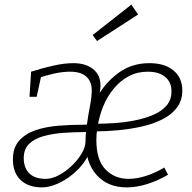

<svg xmlns="http://www.w3.org/2000/svg" viewBox="-20 -806 834 833"><path d="M369 -160Q367 -134 346.5 -104.5Q326 -75 295 -49.5Q264 -24 228.5 -8.5Q193 7 162 7Q104 7 70 -24.5Q36 -56 36 -115Q36 -165 63 -195.5Q90 -226 134 -241Q178 -256 233 -260.5Q288 -265 344 -265H368L356 -258Q362 -303 370 -344Q378 -385 378 -414Q378 -453 354 -474Q330 -495 285 -495Q252 -495 215.5 -487Q179 -479 141 -466L162 -491L139 -386H108L115 -495Q165 -511 212.5 -521.5Q260 -532 299 -532Q351 -532 383.5 -506.5Q416 -481 416 -435Q416 -422 413.5 -410Q411 -398 409 -378L400 -382Q435 -446 493 -489Q551 -532 628 -532Q695 -532 733 -500Q771 -468 771 -413Q771 -370 747.5 -339Q724 -308 684 -288Q644 -268 595 -257Q546 -246 493 -241Q440 -236 391 -236L402 -247Q400 -235 399 -223.5Q398 -212 398 -199Q398 -112 437.5 -71Q477 -30 538 -30Q573 -30 612.5 -42.5Q652 -55 693 -79L709 -48Q663 -21 617 -7Q571 7 530 7Q447 7 399 -47Q351 -101 351 -194Q351 -205 352 -220Q353 -235 355 -248L368 -233H348Q300 -233 253.5 -229.5Q207 -226 168 -215Q129 -204 106 -181.5Q83 -159 83 -120Q83 -78 107 -54Q131 -30 178 -30Q204 -30 233.5 -45Q263 -60 290 -85.5Q317 -111 334 -139.5Q351 -168 351 -194ZM403 -254 394 -269Q432 -269 476.5 -272Q521 -275 564.5 -283.5Q608 -292 644.5 -307.5Q681 -323 702.5 -348Q724 -373 724 -409Q724 -450 696.5 -472.5Q669 -495 621 -495Q576 -495 539 -475.5Q502 -456 473.5 -421.5Q445 -387 427.5 -344Q410 -301 403 -254ZM401 -628 382 -654 550 -786 579 -743Z"/></svg>

Font: Bitter Thin Light
Style: Italic
Weight: 300
Italic angle: -9°
Version: Version 2.002